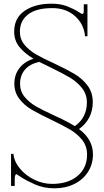

<svg xmlns="http://www.w3.org/2000/svg" viewBox="-20 -786 565 1043"><path d="M485 52Q485 106 458 148Q431 190 383.5 213.5Q336 237 276 237Q218 237 170.5 216Q123 195 96.5 177.5Q70 160 69 160Q65 160 62.5 167.5Q60 175 60 185V224H40V50H53Q57 92 88 129.5Q119 167 166 190Q213 213 263 213Q350 213 401.5 169.5Q453 126 453 54Q453 8 426.5 -25.5Q400 -59 361 -82Q322 -105 257 -136Q190 -168 151 -191Q112 -214 85 -249Q58 -284 58 -331Q58 -381 86 -416.5Q114 -452 162 -467Q112 -497 84.5 -532Q57 -567 57 -614Q57 -688 113.5 -727Q170 -766 260 -766Q309 -766 345.5 -751.5Q382 -737 403 -723.5Q424 -710 426 -710Q435 -710 435 -726V-763H455V-589H442Q436 -655 387.5 -698.5Q339 -742 264 -742Q177 -742 132.5 -707.5Q88 -673 88 -614Q88 -573 113 -543Q138 -513 174.5 -491.5Q211 -470 273 -442Q343 -409 384.5 -384.5Q426 -360 455 -322Q484 -284 484 -231Q484 -185 464.5 -147.5Q445 -110 409 -85Q485 -29 485 52ZM274 -159Q281 -156 318.5 -138Q356 -120 386 -101Q418 -122 435 -155Q452 -188 452 -229Q452 -274 425.5 -307.5Q399 -341 360.5 -364Q322 -387 256 -419Q207 -443 193 -450Q141 -438 115 -407Q89 -376 89 -331Q89 -290 113.5 -260Q138 -230 175 -208.5Q212 -187 274 -159Z"/></svg>

Font: Taviraj Thin
Style: Regular
Weight: 100
Designer: Katatrad Team
Foundry: CadsonDemak
Version: Version 1.030